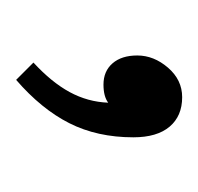

<svg xmlns="http://www.w3.org/2000/svg" viewBox="-24 -106 251 244"><g transform="rotate(90 102.0 16.5)"><path d="M154 -27Q154 19 136 54.5Q118 90 81 122L59 100Q84 77 96.5 54Q109 31 110 5Q102 11 87 11Q70 11 60 -0.5Q50 -12 50 -32Q50 -53 65.5 -71Q81 -89 103 -89Q127 -89 140.5 -73Q154 -57 154 -27Z"/></g></svg>

Font: KoHo
Style: Regular
Weight: 400
Version: Version 1.000; ttfautohint (v1.6)